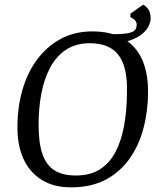

<svg xmlns="http://www.w3.org/2000/svg" viewBox="-20 -795 690 826"><path d="M286 11Q212 11 160.5 -20.5Q109 -52 82 -109.5Q55 -167 55 -248Q55 -332 76 -406.5Q97 -481 139 -538Q181 -595 241 -627.5Q301 -660 378 -660Q437 -660 482 -642.5Q527 -625 557 -592Q587 -559 602 -511Q617 -463 617 -402Q617 -319 597.5 -244.5Q578 -170 537.5 -112.5Q497 -55 434.5 -22Q372 11 286 11ZM306 -40Q370 -40 411.5 -67.5Q453 -95 477.5 -142.5Q502 -190 513.5 -252.5Q525 -315 526 -385Q529 -465 512.5 -514Q496 -563 459.5 -586Q423 -609 366 -609Q306 -609 264 -581Q222 -553 196 -504.5Q170 -456 158 -393Q146 -330 146 -258Q146 -182 162 -134Q178 -86 213 -63Q248 -40 306 -40ZM460 -610 465 -648Q509 -648 531.5 -652.5Q554 -657 561 -666Q568 -675 568 -689Q568 -700 560.5 -708Q553 -716 541 -721V-736L596 -775Q609 -768 618.5 -754.5Q628 -741 628 -713Q628 -702 620.5 -685Q613 -668 594 -651Q575 -634 542 -622Q509 -610 460 -610Z"/></svg>

Font: Faustina
Style: Italic
Weight: 400
Italic angle: -8°
Designer: Alfonso Garcia
Foundry: http://www.omnibus-type.com
Version: Version 1.200